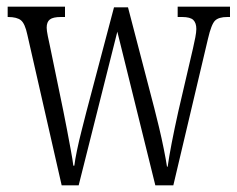

<svg xmlns="http://www.w3.org/2000/svg" viewBox="-20 -556 711 576"><path d="M62 -452Q55 -485 43 -495Q31 -505 4 -505H3V-536H175V-505H163Q139 -505 129.5 -497.5Q120 -490 120 -473Q120 -465 123.5 -447.5Q127 -430 130 -417L170 -223Q175 -199 181 -167Q187 -135 192.5 -105.5Q198 -76 200 -59H203Q205 -76 211 -105Q217 -134 225 -165Q233 -196 239 -220L322 -534H364L443 -231Q449 -208 457 -174.5Q465 -141 471.5 -108.5Q478 -76 481 -56H483Q487 -85 495 -126.5Q503 -168 515 -222L559 -411Q563 -428 566 -444Q569 -460 569 -469Q569 -487 560 -496Q551 -505 526 -505H513V-536H670V-505H662Q636 -505 625 -494Q614 -483 604 -440L500 0H446L332 -461L216 0H165Z"/></svg>

Font: Noto Serif ExtraCondensed Light
Style: Regular
Weight: 300
Width: 2
Designer: Monotype Design Team
Foundry: Monotype Imaging Inc.
Version: Version 2.014; ttfautohint (v1.8.4.7-5d5b)